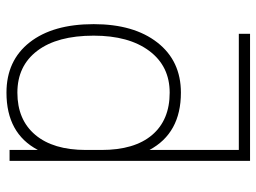

<svg xmlns="http://www.w3.org/2000/svg" viewBox="-121 -671 804 602"><g transform="rotate(90 281.0 -370.0)"><path d="M91.8 -261.7Q91.8 -147.5 139.2 -85Q186.5 -22.5 270.5 -22.5Q355.5 -22.5 402.8 -78.6Q450.2 -134.8 450.2 -237.3V-286.1Q450.2 -389.6 403.3 -444.8Q356.4 -500 270.5 -500Q187.5 -500 139.6 -436Q91.8 -372.1 91.8 -261.7ZM450.2 -86.9Q398.4 11.7 270.5 11.7Q169.9 11.7 112.8 -61Q55.7 -133.8 55.7 -261.7Q55.7 -387.7 113.3 -461.4Q170.9 -535.2 270.5 -535.2Q397.5 -535.2 450.2 -436.5V-716.8H85.9V-752H484.4V2H450.2Z"/></g></svg>

Font: Gen Shin Gothic ExtraLight
Style: Regular
Weight: 100
Designer: [Source Han Sans]
Ryoko NISHIZUKA  (kana & ideographs); Paul D. Hunt (Latin, Greek & Cyrillic); Wenlong ZHANG  (bopomofo
Version: Version 1.002.20150607